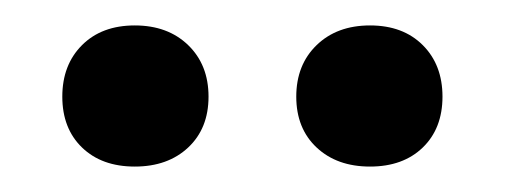

<svg xmlns="http://www.w3.org/2000/svg" viewBox="-20 -621 401 151"><path d="M128 -505Q112 -490 86 -490Q60 -490 44.5 -505Q29 -520 29 -545Q29 -570 44.5 -585.5Q60 -601 86 -601Q112 -601 128 -585.5Q144 -570 144 -545Q144 -520 128 -505ZM312.5 -505Q297 -490 271 -490Q245 -490 229 -505Q213 -520 213 -545Q213 -570 229 -585.5Q245 -601 271 -601Q297 -601 312.5 -585.5Q328 -570 328 -545Q328 -520 312.5 -505Z"/></svg>

Font: EauTest Semibold
Style: Regular
Weight: 600
Designer: Christian Thalmann (Catharsis Fonts)
Version: Version 0.001;PS 000.001;hotconv 1.0.88;makeotf.lib2.5.64775